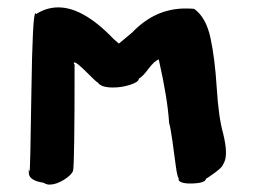

<svg xmlns="http://www.w3.org/2000/svg" viewBox="-20 -499 690 520"><path d="M58 -31Q58 -38 58 -41L60 -34Q62 -34 65 -248.5Q68 -463 76 -463Q78 -463 78 -461Q106 -479 138 -479Q206 -479 288 -393L302 -381L338 -411Q400 -476 482 -476Q498 -476 506 -475Q538 -452 550 -396.5Q562 -341 567 -261Q572 -181 584 -139Q592 -106 592 -87Q592 -79 591 -72Q590 -65 587 -59Q584 -53 582 -49.5Q580 -46 573 -40Q566 -34 563 -32Q560 -30 551 -23.5Q542 -17 538 -15Q536 -2 494 -2Q480 -2 471 -5.5Q462 -9 464 -16Q460 -20 456 -50.5Q452 -81 447 -117Q442 -153 438 -166Q434 -232 410 -338Q398 -334 382 -312.5Q366 -291 356 -286Q356 -277 333 -269.5Q310 -262 286 -262Q252 -262 244 -277V-276Q242 -276 215 -303Q188 -330 182 -330Q180 -330 180 -328Q180 -326 182 -324Q182 -57 178 -37Q174 -25 153 -12Q132 1 114 1Q106 1 98 -4Q58 -10 58 -31Z"/></svg>

Font: NaniFont Regular
Style: Regular
Weight: 400
Designer: Nanigashitei
Version: Version 1.036